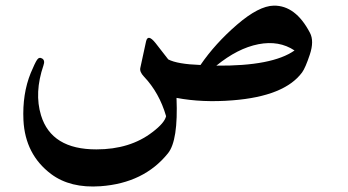

<svg xmlns="http://www.w3.org/2000/svg" viewBox="-20 -428 1253 692"><path d="M966.8 -407.7Q1045.4 -408.7 1097.2 -309.6Q1112.8 -279.8 1096.7 -231.4Q1080.6 -183.1 1068.8 -167Q1005.4 -81.1 818.4 -66.4Q709 -57.6 616.2 -75.2Q622.6 78.6 585.4 124.5Q499 231.9 342.3 243.2Q233.4 251 164.1 199.2Q70.8 128.9 64.5 5.4Q60.1 -89.4 90.8 -165Q106 -201.2 113.5 -212.4Q121.1 -223.6 132.1 -217Q143.1 -210.4 136.7 -192.4Q103 -93.8 127.9 -12.2Q165.5 110.8 327.6 110.4Q448.7 110.4 529.3 48.3Q573.2 15.1 578.6 -9.3Q554.2 -93.8 498.5 -152.3Q482.4 -169.4 485.8 -183.6L506.3 -278.3Q512.7 -307.6 540.5 -272.9L586.4 -213.9Q619.1 -196.8 702.6 -193.8Q755.4 -271 834 -338.9Q912.6 -406.7 966.8 -407.7ZM1041.5 -246.1Q985.8 -283.2 911.1 -268.6Q836.4 -253.9 759.8 -191.4Q961.4 -189.5 1041.5 -246.1Z"/></svg>

Font: Amiri
Style: Bold Slanted
Weight: 700
Italic angle: 9°
Designer: Khaled Hosny
Version: Version 000.107